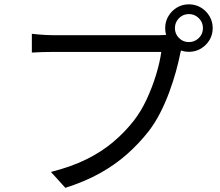

<svg xmlns="http://www.w3.org/2000/svg" viewBox="-20 -851 1040 906"><path d="M805.4 -718.2Q805.4 -690.7 824.6 -671.6Q843.8 -652.4 871.2 -652.4Q898.7 -652.4 918.2 -671.6Q937.7 -690.7 937.7 -718.2Q937.7 -745.7 918.2 -765.2Q898.7 -784.6 871.2 -784.6Q843.8 -784.6 824.6 -765.2Q805.4 -745.7 805.4 -718.2ZM759.4 -718.2Q759.4 -749.2 774.6 -774.7Q789.8 -800.3 815 -815.5Q840.3 -830.6 871.2 -830.6Q902.2 -830.6 927.8 -815.5Q953.3 -800.3 968.5 -774.7Q983.7 -749.2 983.7 -718.2Q983.7 -687.3 968.5 -662Q953.3 -636.8 927.8 -621.6Q902.2 -606.4 871.2 -606.4Q840.3 -606.4 815 -621.6Q789.8 -636.8 774.6 -662Q759.4 -687.3 759.4 -718.2ZM846.2 -651.1Q841.2 -640.6 837.8 -628.4Q834.3 -616.2 831.1 -601Q823.4 -561.7 810.3 -513.9Q797.1 -466 778.5 -415.7Q759.9 -365.4 735.7 -318.1Q711.5 -270.8 682 -232.3Q636.4 -174.1 580 -124Q523.7 -73.8 451.9 -33.8Q380 6.3 288.4 35.3L220.4 -39.6Q317.8 -64.4 389.3 -100Q460.7 -135.6 514.6 -181.3Q568.6 -227.1 610.4 -280.3Q646 -325.8 672.6 -383.4Q699.2 -441 716.9 -499.6Q734.5 -558.1 741.1 -606Q726.7 -606 687.8 -606Q648.9 -606 596.1 -606Q543.2 -606 485.4 -606Q427.6 -606 374.8 -606Q321.9 -606 283 -606Q244 -606 229.8 -606Q200.1 -606 174.9 -605.1Q149.6 -604.3 130.3 -602.9V-691.5Q144.4 -690.1 161.1 -688.4Q177.8 -686.7 196.1 -685.9Q214.4 -685 230.4 -685Q242.3 -685 273 -685Q303.7 -685 346.3 -685Q388.9 -685 437.3 -685Q485.6 -685 533.4 -685Q581.3 -685 622.8 -685Q664.3 -685 693.4 -685Q722.4 -685 731.8 -685Q743.3 -685 757.4 -685.9Q771.5 -686.7 785.3 -690.3Z"/></svg>

Font: Noto Sans SC Thin
Style: Regular
Weight: 100
Designer: Ryoko NISHIZUKA 西塚涼子 (kana, bopomofo & ideographs); Paul D. Hunt (Latin, Greek & Cyrillic); Sandoll Communications 산돌커뮤니
Foundry: Adobe
Version: Version 2.004-H2;hotconv 1.0.118;makeotfexe 2.5.65603